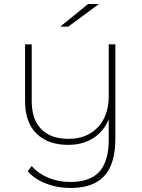

<svg xmlns="http://www.w3.org/2000/svg" viewBox="-20 -740 706 957"><path d="M555 -519V-50Q555 77 500 137Q445 197 332 197Q266 197 208.5 174.5Q151 152 118 113L138 88Q172 126 222 146.5Q272 167 331 167Q429 167 475.5 115.5Q522 64 522 -46V-145Q497 -85 445 -51.5Q393 -18 320 -18Q219 -18 162 -74Q105 -130 105 -235V-519H138V-237Q138 -145 185.5 -96.5Q233 -48 321 -48Q414 -48 468 -106Q522 -164 522 -261V-519ZM419 -720H473L320 -607H280Z"/></svg>

Font: Montserrat Alternates ExLight
Style: Regular
Weight: 275
Designer: Julieta Ulanovsky
Foundry: Julieta Ulanovsky
Version: Version 7.200